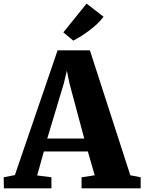

<svg xmlns="http://www.w3.org/2000/svg" viewBox="-45 -1018 780 1038"><path d="M35.5 -71.5 266.5 -746H441L659.5 -70.5L715.5 -59.5V0H396V-59.5L467 -70.5L430 -199H192L156 -69.5L233 -59.5V0H-24L-25 -59.5ZM410.5 -269 330.5 -567.5 316.5 -636 300 -567 210.5 -269ZM351 -798.5 297.5 -843 423 -998.5 515 -927.5Q499.5 -907 479.5 -888.2Q459.5 -869.5 437.5 -853Q415.5 -836.5 393.8 -822.8Q372 -809 351.5 -798.5Z"/></svg>

Font: Merriweather 36pt Black
Style: Regular
Weight: 900
Version: Version 2.100